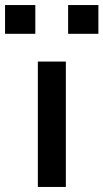

<svg xmlns="http://www.w3.org/2000/svg" viewBox="-36 -741 410 761"><path d="M114 0V-497H225V0ZM234 -607V-721H354V-607ZM-16 -607V-721H104V-607Z"/></svg>

Font: Nunito Sans 7pt Expanded Medium
Style: Regular
Weight: 500
Width: 7
Designer: Vernon Adams
Foundry: Vernon Adams
Version: Version 3.101;gftools[0.9.27]